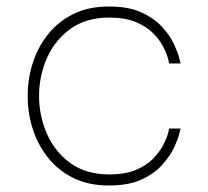

<svg xmlns="http://www.w3.org/2000/svg" viewBox="-20 -560 640 590"><path d="M315 10Q252 10 205.5 -13Q159 -36 127.5 -75.5Q96 -115 80.5 -164Q65 -213 65 -265Q65 -317 80.5 -366Q96 -415 127.5 -454.5Q159 -494 205.5 -517Q252 -540 315 -540Q374 -540 413 -522.5Q452 -505 476.5 -479Q501 -453 513.5 -426.5Q526 -400 530.5 -382.5Q535 -365 535 -365H500Q500 -365 496.5 -379Q493 -393 482.5 -414.5Q472 -436 451.5 -457Q431 -478 398 -492Q365 -506 316 -506Q244 -506 196 -471Q148 -436 124 -381Q100 -326 100 -265Q100 -205 124 -149.5Q148 -94 196 -59Q244 -24 316 -24Q365 -24 398 -38Q431 -52 451.5 -73.5Q472 -95 482.5 -116Q493 -137 496.5 -151Q500 -165 500 -165H535Q535 -165 530.5 -147.5Q526 -130 513.5 -104Q501 -78 476.5 -51.5Q452 -25 413 -7.5Q374 10 315 10Z"/></svg>

Font: Be Vietnam Pro Variable Thin
Style: Regular
Weight: 100
Designer: Lam Bao, Tony Le, Vietanh Nguyen
Foundry: Yellow Type Foundry
Version: Version 1.002